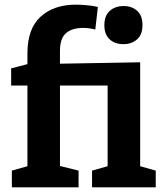

<svg xmlns="http://www.w3.org/2000/svg" viewBox="-20 -806 705 826"><path d="M31 0V-72L98 -91V-438H28V-512L98 -530V-576Q98 -683 155 -734.5Q212 -786 307 -786Q326 -786 354 -783.5Q382 -781 401 -776L390 -679Q362 -686 339 -686Q289 -686 263.5 -663Q238 -640 238 -588V-532L583 -538V-91L650 -72V0H376V-72L443 -91V-438H238V-92L318 -72V0ZM511 -616Q474 -616 451.5 -637Q429 -658 429 -697Q429 -739 452.5 -759.5Q476 -780 512 -780Q547 -780 570 -759.5Q593 -739 593 -698Q593 -657 569.5 -636.5Q546 -616 511 -616Z"/></svg>

Font: Bitter
Style: Bold
Weight: 700
Designer: Sol Matas, and Bitter project Authors
Foundry: Sol Matas
Version: Version 2.001